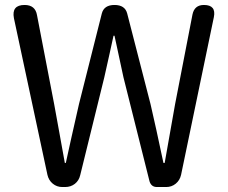

<svg xmlns="http://www.w3.org/2000/svg" viewBox="-20 -753 918 773"><path d="M231 0Q209 0 192.5 -13.5Q176 -27 171 -49L36 -680Q26 -733 79 -733Q122 -733 129 -692L198 -334Q205 -295 219.5 -216Q234 -137 241 -97H245Q262 -176 298 -334L390 -699Q399 -733 441 -733Q483 -733 492 -699L586 -334Q607 -244 638 -97H643Q664 -217 685 -334L755 -695Q763 -733 801 -733Q851 -733 841 -684L709 -49Q704 -27 687.5 -13.5Q671 0 649 0H643H612Q589 0 582 -23L477 -442Q468 -484 451 -563Q444 -593 441 -609H437Q432 -584 421 -536Q407 -474 400 -442L303 -48Q298 -26 281.5 -13Q265 0 242 0Z"/></svg>

Font: GenSenRounded TW R
Style: Regular
Weight: 400
Version: Version 1.501;PS 1;hotconv 16.6.51;makeotf.lib2.5.65220